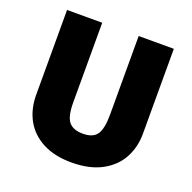

<svg xmlns="http://www.w3.org/2000/svg" viewBox="-128 -842 980 980"><g transform="rotate(20 362.5 -352.0)"><path d="M653 -252Q653 -180 621 -120.5Q589 -61 523 -25.5Q457 10 359 10Q268 10 203.5 -23.5Q139 -57 106 -116.5Q73 -176 73 -254V-714H264V-282Q264 -206 287.5 -177Q311 -148 364 -148Q420 -148 441 -180Q462 -212 462 -287V-714H653Z"/></g></svg>

Font: Noto Sans Armenian Black
Style: Regular
Weight: 900
Designer: Monotype Design team
Foundry: Monotype Imaging Inc.
Version: Version 1.000